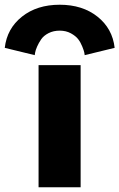

<svg xmlns="http://www.w3.org/2000/svg" viewBox="-125 -787 502 807"><path d="M-105 -585.9Q-95.7 -667 -32.7 -717Q30.3 -767.1 126 -767.1Q221.7 -767.1 284.7 -717Q347.7 -667 356.9 -585.9L231 -555.2Q230.5 -559.6 229.2 -566.4Q228 -573.2 220.9 -591.1Q213.9 -608.9 203.6 -622.3Q193.4 -635.7 172.9 -647Q152.3 -658.2 126 -658.2Q99.6 -658.2 79.1 -647.7Q58.6 -637.2 48.1 -621.8Q37.6 -606.4 31 -591.3Q24.4 -576.2 22.5 -565.4L21 -555.2ZM37.1 0V-513.2H213.9V0Z"/></svg>

Font: Hussar Preview
Style: Bold
Weight: 700
Foundry: Cannot Into Space Fonts, PlusOne Fonts
Version: Version 2.29RC2 "Millennial"